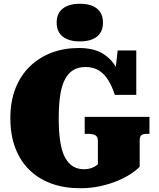

<svg xmlns="http://www.w3.org/2000/svg" viewBox="-20 -983 843 1020"><path d="M722 -234V-97Q706 -80 676 -60Q646 -40 604.5 -22.5Q563 -5 512.5 6Q462 17 406 17Q322 17 254 -7.5Q186 -32 137 -79.5Q88 -127 61.5 -196.5Q35 -266 35 -355Q35 -444 62 -513Q89 -582 138.5 -630Q188 -678 254 -703Q320 -728 399 -728Q476 -728 524 -699.5Q572 -671 599 -621.5Q626 -572 640 -507L586 -541L605 -715H704V-479H590Q576 -523 555.5 -556.5Q535 -590 505.5 -608.5Q476 -627 434 -627Q395 -627 368 -610Q341 -593 324 -559.5Q307 -526 299.5 -475Q292 -424 292 -355Q292 -280 300.5 -228Q309 -176 326.5 -144.5Q344 -113 369 -98.5Q394 -84 426 -84Q443 -84 456.5 -87.5Q470 -91 481 -97Q492 -103 500 -110V-234Q500 -258 485.5 -265Q471 -272 449 -272H430V-362H774V-272H759Q741 -272 731.5 -265Q722 -258 722 -234ZM404 -763Q346 -763 313.5 -788.5Q281 -814 281 -863Q281 -912 313.5 -937.5Q346 -963 404 -963Q463 -963 495 -937.5Q527 -912 527 -863Q527 -814 495 -788.5Q463 -763 404 -763Z"/></svg>

Font: Roboto Serif Black
Style: Regular
Weight: 900
Designer: Greg Gazdowicz
Foundry: Commercial Type
Version: Version 1.008